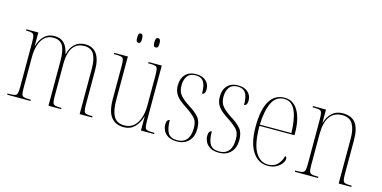

<svg xmlns="http://www.w3.org/2000/svg" viewBox="-72 -1119 3003 1510"><g transform="rotate(15 1429.0 -363.5)"><path d="M31 0V-10H44Q77 -10 91.5 -14.5Q106 -19 110 -35Q114 -51 114 -87V-445Q114 -482 110 -499Q106 -516 93 -521Q80 -526 50 -526H44V-536H141V-428H143Q158 -480 190.5 -511Q223 -542 271 -542Q322 -542 350.5 -513.5Q379 -485 391 -427H393Q404 -479 437.5 -510.5Q471 -542 521 -542Q649 -542 649 -363V-82Q649 -48 653.5 -33Q658 -18 672.5 -14Q687 -10 719 -10H723V0H621V-367Q621 -446 598 -486.5Q575 -527 520 -527Q474 -527 446.5 -504Q419 -481 407 -441Q395 -401 395 -351V-85Q395 -50 399 -34.5Q403 -19 417.5 -14.5Q432 -10 463 -10H470V0H367V-367Q367 -451 344 -489Q321 -527 267 -527Q223 -527 195.5 -501Q168 -475 155 -431.5Q142 -388 142 -336V-87Q142 -51 145.5 -35Q149 -19 164.5 -14.5Q180 -10 214 -10H221V0Z M981 10Q914 10 878 -35.5Q842 -81 842 -184V-453Q842 -487 838 -502.5Q834 -518 818.5 -522Q803 -526 770 -526H759V-536H870V-182Q870 -94 895.5 -49.5Q921 -5 982 -5Q1028 -5 1058 -31Q1088 -57 1103 -102Q1118 -147 1118 -203V-441Q1118 -481 1114.5 -499Q1111 -517 1096 -521.5Q1081 -526 1046 -526H1038V-536H1146V-89Q1146 -52 1150 -35Q1154 -18 1169 -14Q1184 -10 1216 -10H1227V0H1120V-113H1118Q1102 -57 1067.5 -23.5Q1033 10 981 10ZM1063 -661Q1052 -661 1047 -669Q1042 -677 1042 -698Q1042 -719 1047 -728Q1052 -737 1063 -737Q1074 -737 1079 -728Q1084 -719 1084 -698Q1084 -677 1079 -669Q1074 -661 1063 -661ZM922 -661Q911 -661 906.5 -669Q902 -677 902 -698Q902 -719 906.5 -728Q911 -737 922 -737Q932 -737 937 -728Q942 -719 942 -698Q942 -677 937 -669Q932 -661 922 -661Z M1414 10Q1369 10 1342 -6.5Q1315 -23 1303.5 -47.5Q1292 -72 1292 -95Q1292 -117 1299.5 -127.5Q1307 -138 1318 -138Q1318 -69 1338.5 -34.5Q1359 0 1414 0Q1464 0 1490.5 -32Q1517 -64 1517 -127Q1517 -154 1510.5 -174.5Q1504 -195 1485 -214Q1466 -233 1430 -258Q1390 -283 1363 -305.5Q1336 -328 1322 -354.5Q1308 -381 1308 -419Q1308 -475 1339 -508Q1370 -541 1426 -541Q1478 -541 1506.5 -514Q1535 -487 1535 -448Q1535 -405 1509 -405Q1509 -473 1489 -502Q1469 -531 1426 -531Q1378 -531 1357 -501.5Q1336 -472 1336 -425Q1336 -376 1361.5 -346.5Q1387 -317 1440 -283Q1488 -254 1516.5 -221Q1545 -188 1545 -128Q1545 -64 1509.5 -27Q1474 10 1414 10Z M1756 10Q1711 10 1684 -6.5Q1657 -23 1645.5 -47.5Q1634 -72 1634 -95Q1634 -117 1641.5 -127.5Q1649 -138 1660 -138Q1660 -69 1680.5 -34.5Q1701 0 1756 0Q1806 0 1832.5 -32Q1859 -64 1859 -127Q1859 -154 1852.5 -174.5Q1846 -195 1827 -214Q1808 -233 1772 -258Q1732 -283 1705 -305.5Q1678 -328 1664 -354.5Q1650 -381 1650 -419Q1650 -475 1681 -508Q1712 -541 1768 -541Q1820 -541 1848.5 -514Q1877 -487 1877 -448Q1877 -405 1851 -405Q1851 -473 1831 -502Q1811 -531 1768 -531Q1720 -531 1699 -501.5Q1678 -472 1678 -425Q1678 -376 1703.5 -346.5Q1729 -317 1782 -283Q1830 -254 1858.5 -221Q1887 -188 1887 -128Q1887 -64 1851.5 -27Q1816 10 1756 10Z M2154 10Q2075 10 2029 -61Q1983 -132 1983 -262Q1983 -403 2025 -472.5Q2067 -542 2145 -542Q2218 -542 2257 -474.5Q2296 -407 2296 -291V-277H2011Q2011 -132 2049.5 -66Q2088 0 2154 0Q2201 0 2229 -28Q2257 -56 2268 -100Q2281 -96 2281 -81Q2281 -64 2266.5 -43Q2252 -22 2223.5 -6Q2195 10 2154 10ZM2268 -287Q2266 -400 2237 -466Q2208 -532 2145 -532Q2079 -532 2047 -467.5Q2015 -403 2011 -287Z M2373 0V-10H2386Q2418 -10 2432.5 -14.5Q2447 -19 2451.5 -34.5Q2456 -50 2456 -85V-451Q2456 -486 2451.5 -502Q2447 -518 2433 -522Q2419 -526 2389 -526H2377V-536H2483V-430H2485Q2500 -481 2534 -511.5Q2568 -542 2619 -542Q2692 -542 2725 -498Q2758 -454 2758 -361V-85Q2758 -50 2762 -34.5Q2766 -19 2780.5 -14.5Q2795 -10 2826 -10H2833V0H2730V-367Q2730 -441 2705 -484Q2680 -527 2619 -527Q2554 -527 2519 -479.5Q2484 -432 2484 -336V-85Q2484 -50 2488 -34.5Q2492 -19 2506.5 -14.5Q2521 -10 2553 -10H2562V0Z"/></g></svg>

Font: Noto Serif Display Condensed Thin
Style: Regular
Weight: 100
Width: 3
Designer: Monotype Design Team
Foundry: Monotype Imaging Inc.
Version: Version 2.009